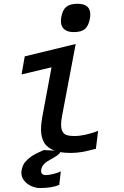

<svg xmlns="http://www.w3.org/2000/svg" viewBox="-20 -782 640 993"><path d="M292 5Q288 12.5 279.2 19.2Q270.5 26 260.5 31.8Q250.5 37.5 243.5 41.5Q226.5 51.5 220.2 55.5Q214 59.5 205 69.8Q196 80 193.5 94L192.5 102Q192.5 112.5 199 118Q205.5 123.5 217.5 123.5Q234 123.5 257 117.5Q280 111.5 294.5 104.5L286.5 174Q249.5 190.5 186 190.5Q164.5 190.5 142.2 180.5Q120 170.5 105.2 152.5Q90.5 134.5 90.5 111.5Q90.5 107.5 91.5 99.5Q97 72 109 57.2Q121 42.5 139 29.5Q154 17 206.5 -6L262.5 -3Q225 -16.5 208.5 -44.2Q192 -72 192 -113.5Q192 -139.5 198.5 -176L246.5 -434L91.5 -397L108 -490.5L371.5 -554.5L301 -182.5Q296 -157 296 -137.5Q296 -112.5 304.5 -99.5Q313 -86.5 327.5 -82.5Q342 -78.5 365 -78.5Q416.5 -78.5 487.5 -105L476 -12.5Q432 -1 404 4Q376 9 345.5 9Q317 9 292 5ZM295 -673.5Q295 -684 297 -693.5Q303.5 -731 323 -746.8Q342.5 -762.5 381 -762.5Q447 -762.5 447 -707Q447 -696 445 -686Q438 -648 419.2 -632Q400.5 -616 361.5 -616Q329 -616 312 -630.8Q295 -645.5 295 -673.5Z"/></svg>

Font: JuliaMono Medium
Style: Italic
Weight: 500
Italic angle: -9°
Monospace: yes
Designer: cormullion
Foundry: corm
Version: Version 0.054; ttfautohint (v1.8.4)